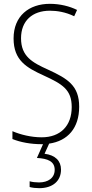

<svg xmlns="http://www.w3.org/2000/svg" viewBox="-20 -744 479 1004"><path d="M299 143C299 97 269 67 213 60L237 7C334 -7 394 -74 394 -186C394 -297 333 -333 231 -380C149 -417 90 -449 90 -544C90 -635 149 -688 241 -688C278 -688 323 -681 368 -659L383 -692C345 -711 294 -724 241 -724C131 -724 51 -660 51 -543C51 -428 119 -390 209 -349C307 -304 355 -275 355 -184C355 -86 296 -26 198 -26C143 -26 87 -40 45 -58V-17C87 0 141 10 197 10C200 10 203 10 205 10L173 82C230 85 266 100 266 144C266 187 231 210 184 210C167 210 149 208 135 204V234C149 238 168 240 185 240C255 240 299 203 299 143Z"/></svg>

Font: Noto Sans Condensed ExtraLight
Style: Regular
Weight: 200
Width: 3
Designer: Monotype Design Team
Foundry: Monotype Imaging Inc.
Version: Version 2.013